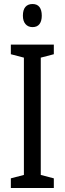

<svg xmlns="http://www.w3.org/2000/svg" viewBox="-20 -936 323 956"><path d="M248 0H34V-48L99 -65V-649L34 -666V-714H248V-666L183 -649V-65L248 -48ZM142 -916Q165 -916 176.5 -901Q188 -886 188 -858Q188 -831 176.5 -816Q165 -801 142 -801Q120 -801 107 -816Q94 -831 94 -858Q94 -887 106.5 -901.5Q119 -916 142 -916Z"/></svg>

Font: Noto Sans Khmer ExtraCondensed
Style: Regular
Weight: 400
Width: 2
Designer: Danh Hong and the Monotype Design Team
Foundry: Monotype Imaging Inc.
Version: Version 2.004